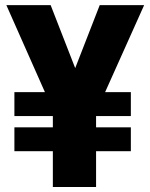

<svg xmlns="http://www.w3.org/2000/svg" viewBox="-20 -748 601 768"><path d="M182.6 -727.5 280.8 -475.6 378.9 -727.5H556.6L400.4 -379.4H503.4V-283.7H364.3V-238.8H503.4V-143.1H364.3V0H191.4V-143.1H37.6V-238.8H191.4V-283.7H37.6V-379.4H159.7L5.4 -727.5Z"/></svg>

Font: Inter Display Extra Bold
Style: Regular
Weight: 800
Designer: Rasmus Andersson
Foundry: rsms
Version: Version 4.000;git-4fc901f